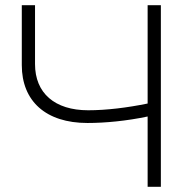

<svg xmlns="http://www.w3.org/2000/svg" viewBox="-20 -720 746 740"><path d="M549 0H600V-700H549V-321C471 -305 390 -295 320 -295C191 -295 115 -361 115 -473V-700H64V-469C64 -330 157 -246 317 -246C386 -246 469 -254 549 -271Z"/></svg>

Font: Chess Sans Light
Style: Regular
Weight: 300
Designer: Wolf Bōese
Foundry: Wolf Bōese
Version: Version 7.223;Glyphs 3.3 (3306)